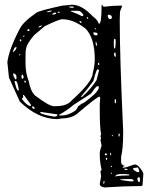

<svg xmlns="http://www.w3.org/2000/svg" viewBox="-20 -490 637 826"><path d="M248 -465.8 290 -469.7Q332 -469.7 378.9 -419.9Q399.4 -405.3 405.3 -387.7H406.2Q417 -387.7 417 -463.9V-465.8Q417 -469.7 419.9 -469.7H420.9Q420.9 -461.9 427.7 -460.9Q461.9 -465.8 496.1 -465.8H503.9L504.9 -461.9Q496.1 -443.4 496.1 -435.5L495.1 -402.3Q495.1 -248 509.8 71.3V83Q509.8 149.4 501 184.6V207Q501 219.7 516.6 223.6V224.6Q507.8 226.6 507.8 228.5V231.4H510.7Q521.5 231.4 557.6 217.8H562.5Q578.1 220.7 595.7 252.9L596.7 258.8L593.8 296.9V300.8Q593.8 310.5 586.9 310.5H575.2Q520.5 310.5 429.7 316.4Q409.2 313.5 409.2 300.8L415 268.6V267.6L412.1 248L417 240.2Q409.2 207 409.2 173.8V167Q409.2 160.2 417 136.7L412.1 111.3L415 104.5L412.1 95.7L415 86.9Q409.2 61.5 409.2 -14.6V-43.9L411.1 -67.4Q410.2 -74.2 407.2 -74.2Q398.4 -74.2 308.6 2Q283.2 19.5 246.1 19.5L227.5 22.5Q143.6 22.5 65.4 -52.7L18.6 -156.2L11.7 -221.7Q17.6 -275.4 64.5 -365.2Q79.1 -395.5 135.7 -434.6Q144.5 -443.4 248 -465.8ZM278.3 -461.9 276.4 -460.9Q276.4 -458 290 -456.1Q298.8 -457 298.8 -460.9L289.1 -461.9ZM198.2 -444.3 183.6 -441.4V-437.5H184.6Q202.1 -439.5 202.1 -443.4V-444.3ZM286.1 -443.4 284.2 -441.4Q315.4 -429.7 332 -420.9H335.9L338.9 -424.8V-425.8Q328.1 -443.4 316.4 -443.4ZM231.4 -439.5 227.5 -435.5V-434.6Q237.3 -434.6 237.3 -437.5V-439.5ZM212.9 -435.5 202.1 -427.7H210Q220.7 -427.7 221.7 -433.6L219.7 -435.5ZM443.4 -423.8V-420.9Q446.3 -408.2 452.1 -408.2H458L460.9 -412.1V-418Q460.9 -423.8 449.2 -426.8Q443.4 -425.8 443.4 -423.8ZM355.5 -417 353.5 -415V-412.1L355.5 -409.2H359.4V-413.1ZM89.8 -244.1V-217.8Q89.8 -174.8 103.5 -141.6Q111.3 -97.7 130.9 -79.1Q191.4 -33.2 211.9 -33.2H219.7Q268.6 -33.2 289.1 -58.6Q378.9 -139.6 378.9 -174.8Q387.7 -209 387.7 -234.4Q387.7 -327.1 347.7 -367.2Q295.9 -407.2 248 -407.2Q233.4 -407.2 171.9 -377L127 -338.9Q91.8 -297.9 91.8 -276.4Q89.8 -276.4 89.8 -244.1ZM323.2 -399.4H322.3V-395.5L326.2 -391.6H331.1Q331.1 -399.4 323.2 -399.4ZM135.7 -390.6H134.8V-387.7ZM145.5 -373V-372.1H147.5Q154.3 -372.1 160.2 -378.9V-380.9Q145.5 -377 145.5 -373ZM390.6 -369.1H387.7V-367.2L391.6 -363.3H393.6V-365.2ZM100.6 -364.3 96.7 -360.4V-359.4L100.6 -356.4H103.5L107.4 -360.4V-362.3L104.5 -364.3ZM386.7 -350.6H381.8V-347.7Q381.8 -337.9 393.6 -337.9H396.5L399.4 -340.8V-344.7Q399.4 -349.6 386.7 -350.6ZM83 -337.9 79.1 -333V-332H83L85.9 -335.9ZM469.7 -313.5V-293.9L470.7 -282.2H475.6L477.5 -302.7V-316.4Q477.5 -322.3 473.6 -323.2Q469.7 -322.3 469.7 -313.5ZM67.4 -321.3 65.4 -318.4V-312.5H70.3L72.3 -318.4ZM391.6 -310.5V-302.7Q391.6 -293.9 395.5 -293.9H397.5V-296.9Q395.5 -310.5 391.6 -310.5ZM36.1 -268.6V-265.6H37.1Q50.8 -277.3 50.8 -285.2V-288.1Q41 -288.1 36.1 -268.6ZM473.6 -263.7 470.7 -260.7V-253.9Q472.7 -246.1 475.6 -246.1H478.5V-248L476.6 -263.7ZM65.4 -257.8 62.5 -254.9V-252H64.5L67.4 -255.9V-257.8ZM403.3 -219.7 401.4 -215.8V-212.9L403.3 -210H405.3L407.2 -212.9L406.2 -219.7ZM329.1 -75.2V-72.3H332Q370.1 -105.5 395.5 -145.5L406.2 -187.5V-188.5L402.3 -191.4H399.4Q394.5 -191.4 381.8 -141.6Q354.5 -104.5 329.1 -75.2ZM38.1 -174.8H37.1V-170.9Q37.1 -158.2 47.9 -147.5L50.8 -150.4V-160.2Q50.8 -170.9 38.1 -174.8ZM77.1 -150.4 82 -157.2Q80.1 -168.9 76.2 -168.9Q72.3 -168 72.3 -160.2Q72.3 -152.3 77.1 -150.4ZM89.8 -142.6H85V-135.7L86.9 -134.8H89.8L91.8 -138.7ZM47.9 -141.6H43.9L43 -137.7Q51.8 -100.6 57.6 -100.6H60.5V-106.4Q54.7 -141.6 47.9 -141.6ZM234.4 3.9V6.8H244.1Q274.4 6.8 304.7 -14.6Q312.5 -22.5 316.4 -33.2Q318.4 -33.2 331.1 -43.9Q341.8 -44.9 386.7 -85Q405.3 -104.5 405.3 -113.3V-117.2L402.3 -119.1H397.5Q390.6 -115.2 371.1 -86.9L296.9 -39.1Q265.6 -12.7 234.4 3.9ZM82 -82H79.1V-80.1L80.1 -72.3Q78.1 -67.4 75.2 -67.4V-62.5Q97.7 -34.2 110.4 -34.2H111.3L113.3 -36.1V-39.1L85.9 -77.1ZM476.6 -64.5 473.6 -61.5V-47.9L476.6 -45.9Q479.5 -45.9 479.5 -56.6Q477.5 -64.5 476.6 -64.5ZM121.1 -33.2 118.2 -30.3Q118.2 -21.5 127.9 -21.5H128.9V-22.5Q128.9 -30.3 121.1 -33.2ZM221.7 -14.6 219.7 -12.7H221.7ZM226.6 2 153.3 -8.8V-5.9Q153.3 2 212.9 11.7H214.8Q226.6 11.7 227.5 2ZM495.1 85H490.2V90.8V96.7H494.1L495.1 90.8ZM461.9 90.8 460.9 92.8 463.9 96.7 465.8 92.8 463.9 90.8ZM458 169.9 455.1 167 454.1 168.9V177.7H458ZM433.6 169.9 430.7 171.9V173.8Q430.7 177.7 436.5 178.7L441.4 173.8L436.5 169.9ZM441.4 190.4 437.5 188.5 435.5 191.4V195.3L437.5 198.2H439.5L441.4 191.4ZM460.9 223.6H458L456.1 226.6L460.9 228.5L461.9 226.6V224.6ZM552.7 234.4V236.3Q552.7 242.2 572.3 251Q578.1 251 579.1 248V246.1Q575.2 230.5 572.3 230.5Q552.7 232.4 552.7 234.4ZM526.4 236.3H514.6V238.3L518.6 241.2H526.4L529.3 238.3ZM460.9 252 458 254.9V258.8H459L461.9 254.9V252ZM475.6 267.6V268.6Q502 264.6 536.1 264.6V260.7L518.6 258.8H500Q480.5 258.8 475.6 267.6ZM575.2 272.5 571.3 276.4V279.3Q571.3 290 578.1 293.9Q582 293.9 582 284.2V282.2Q582 272.5 578.1 272.5ZM497.1 284.2 540 290H552.7L554.7 287.1V286.1Q552.7 280.3 540 280.3H516.6Q497.1 280.3 497.1 284.2ZM429.7 289.1H425.8L424.8 294.9V300.8H427.7L429.7 292Z"/></svg>

Font: Love Ya Like A Sister
Style: Regular
Weight: 400
Designer: Kimberly Geswein
Foundry: Kimberly Geswein
Version: Version 1.002 2007